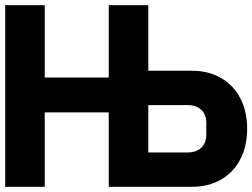

<svg xmlns="http://www.w3.org/2000/svg" viewBox="-35 -718 970 738"><path d="M137 -698V-420H383V-698H535V-446H703Q767 -446 815 -418Q863 -390 889 -339.5Q915 -289 915 -223Q915 -157 889 -106.5Q863 -56 815 -28Q767 0 703 0H383V-286H137V0H-15V-698ZM758 -201V-245Q758 -278 738.5 -296Q719 -314 685 -314H535V-132H685Q719 -132 738.5 -150Q758 -168 758 -201Z"/></svg>

Font: iA Writer Duo V
Style: Regular
Weight: 400
Designer: Mike Abbink, Paul van der Laan, Pieter van Rosmalen, Oliver Reichenstein
Foundry: Information Architects Inc.
Version: Version 2.000